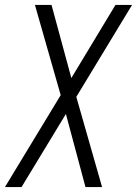

<svg xmlns="http://www.w3.org/2000/svg" viewBox="-22 -755 553 775"><path d="M-2 0 223 -371 119 -735H186L266 -440L444 -735H511L286 -364L390 0H323L244 -295L65 0Z"/></svg>

Font: Iosevka Light
Style: Italic
Weight: 300
Italic angle: -9°
Monospace: yes
Designer: Belleve Invis
Foundry: Belleve Invis
Version: Version 32.5.0; ttfautohint (v1.8.4)